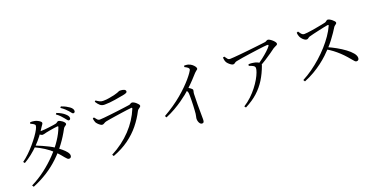

<svg xmlns="http://www.w3.org/2000/svg" viewBox="-29 -1652 4957 2555"><g transform="rotate(-20 2450.0 -374.5)"><path d="M872 -604Q862 -604 851.5 -618Q841 -632 825 -651Q810 -670 789 -692Q768 -714 735 -738L748 -754Q786 -740 814 -723.5Q842 -707 860 -690Q879 -673 887.5 -659Q896 -645 896 -629Q896 -618 889.5 -611.5Q883 -605 872 -604ZM115 43Q222 -10 316.5 -82.5Q411 -155 489.5 -237Q568 -319 624 -403.5Q680 -488 708 -565Q716 -582 698 -581Q681 -580 649 -575Q617 -570 584.5 -564.5Q552 -559 535 -555Q519 -551 504.5 -547Q490 -543 479 -543Q468 -543 451 -554Q434 -565 417 -579L432 -603Q448 -600 459 -599Q470 -598 479 -598Q497 -598 527 -600.5Q557 -603 589.5 -607Q622 -611 648 -615Q674 -619 684 -621Q705 -625 713.5 -634.5Q722 -644 735 -644Q744 -644 758.5 -637Q773 -630 787 -619.5Q801 -609 810.5 -597Q820 -585 820 -575Q820 -566 810.5 -559Q801 -552 790.5 -544.5Q780 -537 773 -524Q721 -426 656.5 -339.5Q592 -253 513.5 -178Q435 -103 340 -42Q245 19 130 66ZM701 -123Q689 -123 677.5 -132.5Q666 -142 651 -161Q636 -180 612.5 -207.5Q589 -235 552 -270Q502 -317 442.5 -355Q383 -393 315 -425L328 -445Q373 -428 419 -407.5Q465 -387 507.5 -365.5Q550 -344 583 -321Q621 -295 655.5 -266.5Q690 -238 712 -210Q734 -182 734 -159Q734 -142 725.5 -132.5Q717 -123 701 -123ZM110 -292Q156 -325 202.5 -369.5Q249 -414 290.5 -463Q332 -512 364.5 -557Q397 -602 415.5 -637.5Q434 -673 434 -690Q434 -704 416 -715.5Q398 -727 372 -738L378 -757Q391 -757 406 -757Q421 -757 437 -753Q458 -749 478.5 -739Q499 -729 513 -717.5Q527 -706 527 -696Q527 -683 518.5 -673.5Q510 -664 498 -644Q466 -591 425.5 -538Q385 -485 336.5 -436Q288 -387 235 -345Q182 -303 126 -271ZM962 -672Q949 -672 939.5 -686.5Q930 -701 913 -719Q896 -738 876 -756.5Q856 -775 821 -799L834 -815Q873 -802 900 -787.5Q927 -773 946 -759Q966 -744 975.5 -729Q985 -714 985 -698Q985 -686 978.5 -679.5Q972 -673 962 -672Z M1256 23Q1339 -20 1410 -73Q1481 -126 1539.5 -188Q1598 -250 1642.5 -318.5Q1687 -387 1717 -460Q1724 -479 1705 -476Q1680 -474 1642 -469Q1604 -464 1560 -457.5Q1516 -451 1472.5 -444.5Q1429 -438 1393 -432Q1357 -426 1337 -422Q1314 -417 1300.5 -407Q1287 -397 1270 -397Q1259 -397 1242.5 -408.5Q1226 -420 1212 -435Q1198 -450 1192 -462Q1187 -475 1183.5 -489Q1180 -503 1178 -518L1197 -527Q1214 -504 1228.5 -488.5Q1243 -473 1264 -473Q1281 -473 1323 -477Q1365 -481 1417.5 -487Q1470 -493 1523 -499.5Q1576 -506 1619.5 -512Q1663 -518 1684 -521Q1706 -523 1715.5 -531.5Q1725 -540 1738 -540Q1750 -540 1765 -532Q1780 -524 1794.5 -511.5Q1809 -499 1819 -486.5Q1829 -474 1829 -464Q1829 -455 1819 -446.5Q1809 -438 1797 -430Q1785 -422 1778 -409Q1728 -311 1659 -226Q1590 -141 1495 -72Q1400 -3 1270 46ZM1391 -638Q1353 -638 1328.5 -658.5Q1304 -679 1279 -719L1294 -732Q1323 -711 1344.5 -701.5Q1366 -692 1390 -692Q1437 -692 1476 -699.5Q1515 -707 1553 -715Q1583 -722 1599 -728.5Q1615 -735 1625 -739.5Q1635 -744 1646 -744Q1678 -744 1700.5 -734.5Q1723 -725 1723 -706Q1723 -695 1713 -688.5Q1703 -682 1679 -676Q1651 -671 1616 -664.5Q1581 -658 1541.5 -651.5Q1502 -645 1463 -641.5Q1424 -638 1391 -638Z M2092 -221Q2168 -264 2234 -309.5Q2300 -355 2356 -402Q2412 -449 2456.5 -493Q2501 -537 2534 -575.5Q2567 -614 2588 -644Q2615 -682 2615 -695Q2615 -707 2601.5 -718.5Q2588 -730 2556 -746L2563 -765Q2580 -764 2596.5 -762.5Q2613 -761 2628 -754Q2648 -748 2667 -733Q2686 -718 2698.5 -701Q2711 -684 2711 -671Q2711 -662 2705.5 -657Q2700 -652 2690 -645.5Q2680 -639 2666 -624Q2636 -590 2593 -544.5Q2550 -499 2493 -446Q2473 -427 2436 -397Q2399 -367 2349 -332Q2299 -297 2237 -261.5Q2175 -226 2105 -197ZM2524 42Q2508 42 2496.5 28.5Q2485 15 2479.5 -3.5Q2474 -22 2474 -39Q2474 -53 2478.5 -69Q2483 -85 2486 -110Q2488 -130 2490 -160.5Q2492 -191 2493.5 -225Q2495 -259 2495.5 -292Q2496 -325 2496 -351Q2496 -377 2495 -390Q2494 -409 2488 -421.5Q2482 -434 2465 -453L2495 -479Q2522 -462 2543.5 -446Q2565 -430 2565 -417Q2565 -407 2561 -395.5Q2557 -384 2556 -365Q2553 -293 2553 -222Q2553 -151 2553.5 -94Q2554 -37 2554 -7Q2554 21 2547 31.5Q2540 42 2524 42Z M3484 -437Q3527 -465 3571 -499Q3615 -533 3650.5 -566Q3686 -599 3702 -621Q3712 -635 3709 -639.5Q3706 -644 3690 -644Q3676 -644 3637 -639.5Q3598 -635 3545.5 -628Q3493 -621 3436.5 -613Q3380 -605 3329.5 -597Q3279 -589 3246 -582Q3227 -579 3217.5 -572.5Q3208 -566 3201 -561Q3194 -556 3182 -556Q3169 -556 3152 -567.5Q3135 -579 3119 -595Q3103 -611 3096 -627Q3090 -640 3087.5 -655.5Q3085 -671 3083 -688L3104 -694Q3120 -672 3132.5 -655.5Q3145 -639 3167 -639Q3183 -639 3222.5 -642Q3262 -645 3314.5 -650Q3367 -655 3424 -661Q3481 -667 3533.5 -673Q3586 -679 3624.5 -683.5Q3663 -688 3677 -690Q3692 -692 3702 -699.5Q3712 -707 3724 -707Q3734 -707 3750.5 -697.5Q3767 -688 3783.5 -673.5Q3800 -659 3811 -644Q3822 -629 3822 -618Q3822 -607 3811 -600Q3800 -593 3785.5 -587.5Q3771 -582 3760 -574Q3736 -556 3695 -527Q3654 -498 3604.5 -466.5Q3555 -435 3504 -408ZM3128 20Q3187 -17 3237 -64.5Q3287 -112 3326.5 -163Q3366 -214 3393.5 -262Q3421 -310 3435 -348.5Q3449 -387 3449 -407Q3449 -430 3425 -443.5Q3401 -457 3368 -467L3373 -489Q3395 -489 3409.5 -488.5Q3424 -488 3437 -485Q3467 -481 3490.5 -471Q3514 -461 3525 -449Q3534 -441 3536.5 -433.5Q3539 -426 3534 -411Q3497 -309 3446 -227Q3395 -145 3322.5 -79Q3250 -13 3144 41Z M3986 -41Q4057 -78 4126 -127Q4195 -176 4259 -233Q4323 -290 4379 -352.5Q4435 -415 4479 -479Q4523 -543 4550 -604Q4557 -620 4538 -618Q4512 -614 4475 -606Q4438 -598 4399.5 -589.5Q4361 -581 4327.5 -573Q4294 -565 4273 -559Q4258 -556 4249 -549.5Q4240 -543 4233 -538Q4226 -533 4214 -533Q4200 -533 4183 -544.5Q4166 -556 4152.5 -572.5Q4139 -589 4133 -602Q4129 -611 4124.5 -626.5Q4120 -642 4119 -663L4140 -672Q4149 -660 4158.5 -645.5Q4168 -631 4180.5 -621.5Q4193 -612 4209 -612Q4225 -612 4256 -615.5Q4287 -619 4324.5 -625Q4362 -631 4400 -638Q4438 -645 4469 -651Q4500 -657 4516 -661Q4527 -664 4534.5 -670Q4542 -676 4549 -681Q4556 -686 4563 -686Q4574 -686 4590 -678Q4606 -670 4621.5 -657.5Q4637 -645 4647.5 -632.5Q4658 -620 4658 -612Q4658 -602 4650 -595Q4642 -588 4632 -581Q4622 -574 4615 -564Q4598 -536 4571.5 -496.5Q4545 -457 4511.5 -413Q4478 -369 4439 -327Q4405 -290 4360.5 -248Q4316 -206 4261 -164.5Q4206 -123 4141 -85Q4076 -47 4001 -17ZM4740 -33Q4727 -33 4715.5 -44Q4704 -55 4688.5 -75Q4673 -95 4646 -125Q4611 -165 4574.5 -199Q4538 -233 4497.5 -264Q4457 -295 4407 -323L4427 -347Q4490 -320 4551.5 -285.5Q4613 -251 4663.5 -213.5Q4714 -176 4744 -139.5Q4774 -103 4774 -70Q4774 -55 4766 -44Q4758 -33 4740 -33Z"/></g></svg>

Font: Noto Serif HK ExtraLight
Style: Regular
Weight: 400
Version: Version 2.002-H1;hotconv 1.1.0;makeotfexe 2.6.0